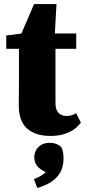

<svg xmlns="http://www.w3.org/2000/svg" viewBox="-20 -659 424 952"><path d="M166 -417V-493H358V-417ZM230 15Q157 15 115 -21Q73 -57 73 -139Q73 -165 73.5 -189.5Q74 -214 74 -240V-417H11V-483L127 -498L72 -460L149 -639H260L251 -473L255 -463V-148Q255 -115 270 -99.5Q285 -84 310 -84Q325 -84 336.5 -88Q348 -92 357 -98L381 -52Q371 -36 351 -20.5Q331 -5 301 5Q271 15 230 15ZM295 127Q295 167 278.5 196Q262 225 233 243.5Q204 262 165 273L148 229Q183 216 200 200.5Q217 185 232 156L233 204Q188 190 169 169.5Q150 149 150 121Q150 90 171 69.5Q192 49 226 49Q244 49 258.5 54.5Q273 60 284 70Q290 83 292.5 96Q295 109 295 127Z"/></svg>

Font: Source Serif 4 ExtraBold
Style: Regular
Weight: 800
Designer: Frank Grießhammer
Foundry: Adobe Systems Incorporated
Version: Version 4.004;hotconv 1.0.116;makeotfexe 2.5.65601